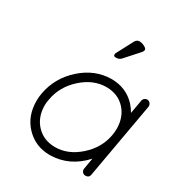

<svg xmlns="http://www.w3.org/2000/svg" viewBox="-170 -845 913 968"><g transform="rotate(30 287.0 -361.5)"><path d="M258 0Q173 0 117 -59Q63 -116 63 -203Q63 -228 67 -248Q85 -348 162.5 -417.5Q240 -487 336 -488Q421 -488 477 -429Q495 -409 506 -389L520 -468Q522 -478 529.5 -483.5Q537 -489 547 -488Q557 -486 562.5 -478Q568 -470 567 -460L489 -20Q486 0 465 0H461Q451 -2 445.5 -10Q440 -18 442 -28L453 -92Q372 -2 258 0ZM114 -240Q110 -223 110 -203Q111 -135 152 -92Q193 -49 258 -48Q334 -47 400.5 -106Q467 -165 481 -248Q484 -267 484 -285Q483 -353 442.5 -396Q402 -439 336 -440H335Q259 -440 193.5 -381Q128 -322 114 -240ZM301 -592Q287 -592 287 -601Q286 -607 289 -612L338 -705Q347 -723 363 -723Q377 -723 392 -715.5Q407 -708 408 -700Q409 -693 400 -682L331 -605Q319 -592 301 -592Z"/></g></svg>

Font: Quicksand
Style: Italic
Weight: 400
Italic angle: -12°
Designer: Andrew Paglinawan
Foundry: Andrew Paglinawan
Version: 1.002